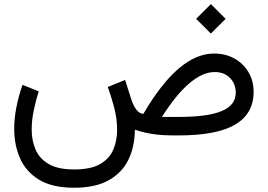

<svg xmlns="http://www.w3.org/2000/svg" viewBox="-20 -651 1288 923"><path d="M993.7 -631.3 922.9 -560.5 993.7 -489.7 1064.5 -560.5ZM336.4 251.5Q438 251.5 502.2 215.8Q566.4 180.2 597.2 116.9Q627.9 53.7 628.4 -27.8Q648.4 -20.5 674.6 -14.2Q700.7 -7.8 734.9 -3.9Q769 0 813 0H838.9Q929.2 0 996.8 -12.7Q1064.5 -25.4 1109.4 -51.5Q1154.3 -77.6 1176.8 -117.2Q1199.2 -156.7 1199.2 -210Q1199.2 -262.2 1174.8 -303.7Q1150.4 -345.2 1107.4 -369.4Q1064.5 -393.6 1008.8 -393.6Q966.8 -393.6 924.8 -376Q882.8 -358.4 840.6 -322.8Q798.3 -287.1 755.6 -232.7Q712.9 -178.2 669.4 -104Q651.4 -104 636.2 -123Q621.1 -142.1 610.8 -174.3L581.5 -266.6L498 -232.9Q511.7 -196.8 527.3 -140.1Q543 -83.5 543 -25.4Q543 23.9 525.1 67.1Q507.3 110.4 462.6 137Q418 163.6 336.4 163.6Q258.8 163.6 214.4 137.7Q169.9 111.8 151.1 68.4Q132.3 24.9 132.3 -27.8Q132.3 -72.3 142.1 -119.6Q151.9 -167 166 -211.9L88.4 -243.2Q69.8 -191.4 59.1 -137Q48.3 -82.5 48.3 -30.8Q48.3 45.9 76.4 110.1Q104.5 174.3 167.7 212.9Q231 251.5 336.4 251.5ZM1012.2 -304.7Q1057.6 -304.7 1085.4 -276.4Q1113.3 -248 1113.3 -205.1Q1113.3 -174.8 1096.2 -152.8Q1079.1 -130.9 1044.7 -116.7Q1010.3 -102.5 958.5 -95.7Q906.7 -88.9 836.9 -88.9H758.3Q792.5 -142.6 825.4 -183.1Q858.4 -223.6 890.4 -250.7Q922.4 -277.8 952.9 -291.3Q983.4 -304.7 1012.2 -304.7Z"/></svg>

Font: Vazirmatn
Style: Regular
Weight: 400
Designer: Saber Rastikerdar
Foundry: Saber Rastikerdar
Version: Version 33.003;September 2, 2022;FontCreator 14.0.0.2862 64-